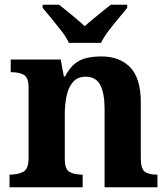

<svg xmlns="http://www.w3.org/2000/svg" viewBox="-20 -786 707 806"><path d="M20 0V-53H22Q56 -53 78 -65Q100 -77 100 -122V-418Q100 -460 80.5 -471.5Q61 -483 28 -483H25V-536H235L248 -465H253Q273 -503 296.5 -520.5Q320 -538 347.5 -543.5Q375 -549 406 -549Q483 -549 527 -503Q571 -457 571 -356V-124Q571 -78 587.5 -65.5Q604 -53 638 -53H641V0H419V-329Q419 -394 401 -429Q383 -464 339 -464Q306 -464 287 -442.5Q268 -421 260 -385.5Q252 -350 252 -309V-118Q252 -76 271.5 -64.5Q291 -53 324 -53H327V0ZM269 -606Q259 -629 238.5 -655.5Q218 -682 196.5 -708Q175 -734 159 -753V-766H228Q249 -750 281.5 -723Q314 -696 336 -676Q351 -690 371 -706.5Q391 -723 411 -739Q431 -755 445 -766H514V-753Q499 -734 477 -708Q455 -682 435 -655.5Q415 -629 404 -606Z"/></svg>

Font: Noto Serif Tibetan
Style: Bold
Weight: 700
Designer: Monotype Design Team
Foundry: Monotype Imaging Inc.
Version: Version 2.103; ttfautohint (v1.8.4.7-5d5b)